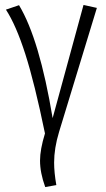

<svg xmlns="http://www.w3.org/2000/svg" viewBox="-20 -551 428 777"><path d="M193 -73 318 -531 372 -519 219 -17Q199 49 199 107Q199 147 208 198L163 206Q142 148 142 99Q142 54 162 -11Q120 -215 82.5 -332Q45 -449 4 -512L57 -530Q140 -392 193 -73Z"/></svg>

Font: Fira Sans Extra Condensed Light
Style: Regular
Weight: 300
Width: 1
Designer: Carrois Corporate & Edenspiekermann AG
Foundry: Carrois Corporate GbR & Edenspiekermann AG
Version: Version 4.203